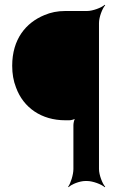

<svg xmlns="http://www.w3.org/2000/svg" viewBox="-20 -757 499 803"><path d="M337 0H344C368 0 405 14 418 26L420 24C408 11 394 -26 394 -50V-661C394 -685 408 -722 420 -735L418 -737C405 -725 368 -711 344 -711H253C220 -711 192 -705 166 -694C88 -662 31 -593 31 -482C31 -449 36 -419 47 -391C78 -306 154 -254 253 -254H270C278 -254 293 -258 298 -263L296 -265C291 -260 287 -243 287 -234V-50C287 -26 275 11 265 24L267 26C278 14 313 0 337 0Z"/></svg>

Font: Asimov
Style: EdgeNar
Weight: 500
Designer: Google
Version: Version 2.000980: 2014